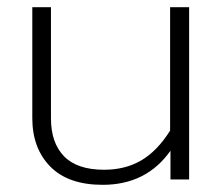

<svg xmlns="http://www.w3.org/2000/svg" viewBox="-20 -500 622 535"><path d="M70 -171V-480H122V-170Q122 -102 158.5 -64.5Q195 -27 270 -27Q329 -27 373.5 -53Q418 -79 454 -136V-480H507V0H455V-80Q388 15 266 15Q170 15 120 -36Q70 -87 70 -171Z"/></svg>

Font: Prompt ExtraLight
Style: Regular
Weight: 275
Designer: Katatrad Team
Foundry: CadsonDemak
Version: Version 1.001